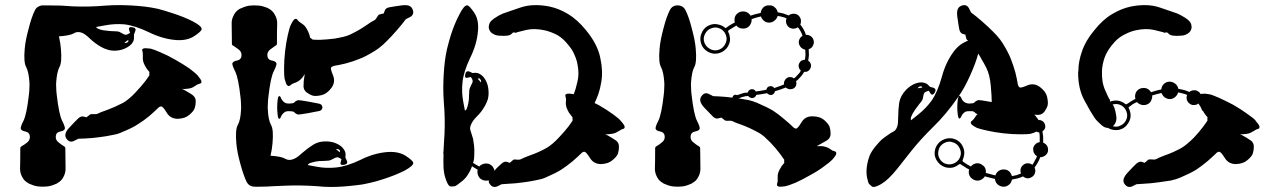

<svg xmlns="http://www.w3.org/2000/svg" viewBox="-20 -741 5079 762"><path d="M233.4 -161.1Q233.4 -161.1 233.4 -161.1Q236.3 -159.2 238.3 -157.2Q239.3 -154.3 239.3 -152.3Q239.3 -125 240.2 -71.3Q240.2 -53.7 231.4 -38.1Q223.6 -22.5 208 -14.6Q207 -13.7 206.1 -12.7Q204.1 -11.7 203.1 -11.7Q181.6 -2 167 -1Q152.3 0 149.4 0Q147.5 0 132.8 -1Q118.2 -2 96.7 -11.7Q95.7 -11.7 93.8 -12.7Q92.8 -13.7 91.8 -14.6Q76.2 -22.5 68.4 -38.1Q59.6 -53.7 59.6 -71.3Q60.5 -97.7 60.5 -152.3Q60.5 -154.3 61.5 -157.2Q63.5 -159.2 66.4 -161.1Q74.2 -165 86.9 -174.8Q98.6 -183.6 98.6 -197.3Q98.6 -214.8 82 -218.8Q65.4 -221.7 62.5 -229.5Q60.5 -237.3 73.2 -261.7Q85.9 -287.1 94.7 -365.2Q96.7 -380.9 96.7 -393.6Q97.7 -405.3 96.7 -416Q93.8 -456.1 84 -474.6Q73.2 -493.2 78.1 -547.9Q81.1 -582 93.8 -627.9Q105.5 -674.8 119.1 -701.2Q124 -710.9 132.8 -714.8Q140.6 -719.7 150.4 -719.7Q151.4 -719.7 157.2 -719.7Q162.1 -719.7 165 -719.7Q194.3 -719.7 222.7 -718.8Q251 -716.8 268.6 -715.8Q330.1 -712.9 399.4 -718.8Q424.8 -720.7 453.1 -720.7Q500 -720.7 554.7 -714.8Q579.1 -711.9 606.4 -706.1Q632.8 -699.2 659.2 -690.4Q709 -674.8 745.1 -656.2Q780.3 -637.7 780.3 -626Q780.3 -625 780.3 -625Q779.3 -616.2 751 -597.7Q722.7 -579.1 679.7 -582Q626 -585.9 570.3 -613.3Q515.6 -639.6 472.7 -644.5Q435.5 -647.5 398.4 -640.6Q361.3 -633.8 361.3 -633.8Q361.3 -633.8 364.3 -629.9Q368.2 -627 379.9 -623Q389.6 -620.1 405.3 -619.1Q420.9 -617.2 428.7 -617.2Q447.3 -617.2 454.1 -614.3Q460.9 -610.4 470.7 -605.5Q479.5 -600.6 487.3 -605.5Q496.1 -610.4 496.1 -610.4Q496.1 -610.4 492.2 -623Q489.3 -635.7 505.9 -632.8Q522.5 -629.9 516.6 -617.2Q511.7 -603.5 511.7 -603.5Q511.7 -603.5 511.7 -591.8Q512.7 -579.1 502 -566.4Q493.2 -556.6 476.6 -548.8Q460 -541 439.5 -540Q421.9 -539.1 407.2 -543.9Q392.6 -547.9 379.9 -555.7Q356.4 -569.3 338.9 -585.9Q321.3 -603.5 306.6 -610.4Q287.1 -618.2 272.5 -608.4Q256.8 -599.6 213.9 -596.7Q216.8 -584 218.8 -571.3Q220.7 -558.6 221.7 -547.9Q226.6 -493.2 215.8 -474.6Q206.1 -456.1 203.1 -416Q202.1 -405.3 203.1 -393.6Q203.1 -380.9 205.1 -365.2Q213.9 -287.1 226.6 -261.7Q239.3 -237.3 237.3 -229.5Q234.4 -221.7 217.8 -218.8Q201.2 -214.8 201.2 -197.3Q201.2 -183.6 213.9 -174.8Q225.6 -165 233.4 -161.1ZM489.3 -583Q484.4 -579.1 473.6 -571.3Q473.6 -571.3 477.5 -570.3Q481.4 -570.3 486.3 -573.2Q490.2 -576.2 489.3 -580.1Q489.3 -583 489.3 -583ZM763.7 -442.4Q763.7 -442.4 763.7 -442.4Q779.3 -423.8 779.3 -418Q780.3 -412.1 777.3 -411.1Q775.4 -409.2 770.5 -408.2Q764.6 -406.2 762.7 -405.3Q759.8 -403.3 749 -396.5Q738.3 -389.6 721.7 -388.7Q715.8 -387.7 710.9 -387.7Q707 -387.7 702.1 -388.7Q713.9 -382.8 726.6 -375Q739.3 -368.2 746.1 -362.3Q756.8 -353.5 756.8 -338.9Q756.8 -324.2 752.9 -312.5Q749 -299.8 731.4 -285.2Q714.8 -270.5 685.5 -269.5Q656.2 -269.5 641.6 -293.9Q627 -318.4 620.1 -318.4Q613.3 -319.3 604.5 -309.6Q594.7 -299.8 572.3 -280.3Q549.8 -261.7 527.3 -248Q505.9 -233.4 464.8 -216.8Q449.2 -209 425.8 -205.1Q403.3 -200.2 379.9 -197.3Q345.7 -192.4 318.4 -191.4Q291 -190.4 291 -190.4Q291 -190.4 273.4 -181.6Q255.9 -172.9 243.2 -191.4Q231.4 -210 255.9 -235.4Q280.3 -261.7 291 -271.5Q301.8 -281.2 312.5 -278.3Q323.2 -275.4 323.2 -275.4Q323.2 -275.4 328.1 -279.3Q333 -283.2 336.9 -286.1Q340.8 -289.1 352.5 -288.1Q364.3 -287.1 370.1 -291Q377 -294.9 405.3 -304.7Q434.6 -315.4 468.8 -333Q480.5 -339.8 493.2 -350.6Q505.9 -361.3 517.6 -374Q540 -397.5 556.6 -418.9Q573.2 -441.4 573.2 -443.4Q573.2 -446.3 572.3 -449.2Q572.3 -452.1 573.2 -455.1Q569.3 -460 563.5 -466.8Q558.6 -473.6 553.7 -483.4Q545.9 -499 546.9 -511.7Q546.9 -523.4 546.9 -527.3Q546.9 -530.3 545.9 -535.2Q543.9 -541 543.9 -543Q543.9 -545.9 549.8 -548.8Q554.7 -550.8 578.1 -547.9Q587.9 -545.9 617.2 -533.2Q645.5 -521.5 675.8 -503.9Q707 -486.3 732.4 -468.8Q756.8 -450.2 763.7 -442.4Z M1087.9 -269.5Q1083 -271.5 1082 -285.2Q1080.1 -299.8 1080.1 -311.5Q1080.1 -312.5 1080.1 -314.5Q1080.1 -317.4 1080.1 -318.4Q1080.1 -330.1 1082 -344.7Q1083 -358.4 1087.9 -359.4Q1091.8 -361.3 1095.7 -350.6Q1100.6 -339.8 1111.3 -333Q1116.2 -330.1 1125 -330.1Q1133.8 -330.1 1139.6 -331.1Q1145.5 -331.1 1149.4 -335.9Q1153.3 -339.8 1160.2 -342.8Q1167 -344.7 1203.1 -337.9Q1238.3 -331.1 1238.3 -331.1Q1253.9 -329.1 1256.8 -323.2Q1259.8 -317.4 1259.8 -314.5Q1259.8 -312.5 1256.8 -306.6Q1253.9 -300.8 1238.3 -298.8Q1238.3 -298.8 1203.1 -292Q1167 -285.2 1160.2 -287.1Q1153.3 -290 1149.4 -293.9Q1145.5 -298.8 1139.6 -298.8Q1133.8 -299.8 1125 -299.8Q1116.2 -299.8 1111.3 -296.9Q1100.6 -290 1095.7 -279.3Q1091.8 -268.6 1087.9 -269.5ZM1127 -399.4Q1127 -399.4 1127 -399.4Q1125 -398.4 1120.1 -402.3Q1115.2 -406.2 1109.4 -428.7Q1107.4 -438.5 1107.4 -469.7Q1107.4 -501 1111.3 -536.1Q1115.2 -571.3 1122.1 -601.6Q1128.9 -631.8 1133.8 -641.6Q1143.6 -662.1 1149.4 -665Q1154.3 -667 1156.2 -666Q1159.2 -665 1162.1 -660.2Q1166 -656.2 1168 -654.3Q1170.9 -652.3 1180.7 -645.5Q1191.4 -638.7 1199.2 -623Q1204.1 -614.3 1207 -605.5Q1210 -596.7 1210.9 -590.8Q1213.9 -589.8 1215.8 -587.9Q1217.8 -585.9 1220.7 -584Q1222.7 -583 1250 -583Q1277.3 -584 1308.6 -587.9Q1326.2 -590.8 1342.8 -594.7Q1358.4 -598.6 1371.1 -604.5Q1405.3 -621.1 1430.7 -638.7Q1456.1 -656.2 1462.9 -659.2Q1469.7 -661.1 1475.6 -671.9Q1481.4 -682.6 1486.3 -683.6Q1491.2 -684.6 1497.1 -686.5Q1502.9 -687.5 1502.9 -687.5Q1502.9 -687.5 1506.8 -698.2Q1509.8 -709 1524.4 -711.9Q1539.1 -714.8 1574.2 -719.7Q1581.1 -720.7 1586.9 -720.7Q1611.3 -720.7 1617.2 -704.1Q1620.1 -698.2 1620.1 -692.4Q1620.1 -680.7 1608.4 -673.8Q1590.8 -665 1590.8 -665Q1590.8 -665 1574.2 -643.6Q1556.6 -622.1 1533.2 -596.7Q1516.6 -579.1 1500 -563.5Q1482.4 -547.9 1467.8 -539.1Q1429.7 -515.6 1405.3 -506.8Q1381.8 -497.1 1352.5 -489.3Q1324.2 -482.4 1310.5 -480.5Q1297.9 -478.5 1293.9 -472.7Q1291 -467.8 1301.8 -441.4Q1312.5 -415 1294.9 -391.6Q1277.3 -368.2 1255.9 -363.3Q1234.4 -358.4 1221.7 -361.3Q1209 -365.2 1197.3 -374Q1185.5 -382.8 1184.6 -397.5Q1184.6 -405.3 1185.5 -419.9Q1187.5 -434.6 1189.5 -447.3Q1187.5 -443.4 1184.6 -439.5Q1181.6 -435.5 1178.7 -431.6Q1167 -418.9 1155.3 -414.1Q1143.6 -410.2 1140.6 -408.2Q1137.7 -407.2 1133.8 -403.3Q1129.9 -400.4 1127 -399.4ZM1518.6 -137.7Q1518.6 -137.7 1518.6 -137.7Q1562.5 -140.6 1590.8 -122.1Q1619.1 -103.5 1620.1 -94.7Q1621.1 -83 1585 -63.5Q1547.9 -44.9 1499 -29.3Q1472.7 -20.5 1445.3 -14.6Q1418 -7.8 1394.5 -5.9Q1339.8 1 1293 1Q1264.6 1 1239.3 -2Q1169.9 -6.8 1108.4 -3.9Q1090.8 -2.9 1064.5 -2Q1037.1 0 1008.8 0Q1005.9 0 995.1 0Q985.4 0 982.4 -1Q975.6 -2 968.8 -6.8Q962.9 -11.7 959 -18.6Q946.3 -44.9 933.6 -91.8Q920.9 -137.7 918 -171.9Q913.1 -226.6 923.8 -245.1Q934.6 -264.6 936.5 -303.7Q937.5 -314.5 936.5 -326.2Q936.5 -338.9 934.6 -354.5Q925.8 -433.6 913.1 -458Q900.4 -483.4 902.3 -490.2Q905.3 -498 921.9 -501Q938.5 -504.9 938.5 -522.5Q938.5 -536.1 926.8 -544.9Q914.1 -554.7 906.2 -559.6Q903.3 -560.5 901.4 -562.5Q900.4 -565.4 900.4 -567.4Q900.4 -594.7 899.4 -649.4Q899.4 -666 908.2 -681.6Q916 -697.3 931.6 -706.1Q932.6 -706.1 933.6 -707Q935.5 -708 936.5 -708Q958 -717.8 972.7 -718.8Q987.3 -719.7 989.3 -719.7Q992.2 -719.7 1006.8 -718.8Q1021.5 -717.8 1043 -709Q1043.9 -708 1045.9 -707Q1046.9 -707 1047.9 -706.1Q1063.5 -697.3 1071.3 -681.6Q1080.1 -666 1080.1 -649.4Q1079.1 -622.1 1079.1 -568.4Q1079.1 -565.4 1078.1 -563.5Q1076.2 -560.5 1073.2 -559.6Q1065.4 -554.7 1052.7 -544.9Q1041 -536.1 1041 -522.5Q1041 -504.9 1057.6 -501Q1074.2 -498 1077.1 -490.2Q1079.1 -483.4 1066.4 -458Q1053.7 -433.6 1044.9 -354.5Q1043 -338.9 1043 -326.2Q1042 -314.5 1043 -304.7Q1044.9 -264.6 1055.7 -245.1Q1066.4 -226.6 1061.5 -171.9Q1060.5 -161.1 1058.6 -148.4Q1056.6 -136.7 1053.7 -123Q1096.7 -120.1 1111.3 -111.3Q1127 -101.6 1146.5 -110.4Q1154.3 -113.3 1163.1 -120.1Q1171.9 -127.9 1181.6 -135.7Q1200.2 -152.3 1223.6 -167Q1247.1 -181.6 1279.3 -179.7Q1299.8 -178.7 1316.4 -170.9Q1333 -163.1 1340.8 -153.3Q1351.6 -140.6 1351.6 -127.9Q1350.6 -116.2 1350.6 -116.2Q1350.6 -116.2 1356.4 -103.5Q1362.3 -89.8 1345.7 -86.9Q1328.1 -84 1332 -96.7Q1335 -109.4 1335 -109.4Q1335 -109.4 1327.1 -114.3Q1319.3 -119.1 1309.6 -114.3Q1300.8 -109.4 1293.9 -106.4Q1286.1 -102.5 1268.6 -102.5Q1260.7 -102.5 1245.1 -101.6Q1229.5 -99.6 1219.7 -96.7Q1208 -93.8 1204.1 -89.8Q1201.2 -85.9 1201.2 -85.9Q1201.2 -85.9 1238.3 -79.1Q1274.4 -72.3 1312.5 -76.2Q1355.5 -80.1 1410.2 -106.4Q1464.8 -133.8 1518.6 -137.7ZM1326.2 -146.5Q1321.3 -150.4 1317.4 -149.4Q1313.5 -149.4 1313.5 -149.4Q1318.4 -144.5 1328.1 -136.7Q1328.1 -136.7 1329.1 -140.6Q1330.1 -143.6 1326.2 -146.5Z M1885.7 -426.8Q1883.8 -430.7 1879.9 -429.7Q1876 -428.7 1876 -428.7Q1880.9 -423.8 1888.7 -414.1Q1888.7 -414.1 1889.6 -418Q1889.6 -421.9 1885.7 -426.8ZM2443.4 -261.7Q2443.4 -261.7 2443.4 -261.7Q2459 -244.1 2459 -238.3Q2459 -237.3 2459 -236.3Q2459 -232.4 2457 -231.4Q2455.1 -229.5 2450.2 -228.5Q2444.3 -226.6 2442.4 -224.6Q2439.5 -223.6 2428.7 -216.8Q2418 -210 2400.4 -209Q2395.5 -208 2390.6 -208Q2386.7 -208 2381.8 -209Q2393.6 -202.1 2406.2 -195.3Q2418.9 -187.5 2425.8 -182.6Q2436.5 -173.8 2436.5 -159.2Q2436.5 -144.5 2432.6 -131.8Q2428.7 -120.1 2411.1 -105.5Q2394.5 -90.8 2365.2 -89.8Q2335.9 -89.8 2321.3 -114.3Q2306.6 -137.7 2299.8 -138.7Q2293 -139.6 2284.2 -129.9Q2274.4 -120.1 2252 -100.6Q2229.5 -82 2207 -67.4Q2185.5 -53.7 2144.5 -36.1Q2128.9 -29.3 2105.5 -25.4Q2083 -20.5 2059.6 -17.6Q2025.4 -12.7 1998 -11.7Q1970.7 -9.8 1970.7 -9.8Q1970.7 -9.8 1953.1 -1Q1947.3 1 1942.4 1Q1931.6 1 1922.9 -11.7Q1920.9 -14.6 1919.9 -18.6Q1919.9 -22.5 1919.9 -25.4Q1912.1 -23.4 1904.3 -24.4Q1895.5 -25.4 1888.7 -30.3Q1879.9 -37.1 1877 -46.9Q1873 -57.6 1876 -67.4Q1869.1 -71.3 1864.3 -74.2Q1858.4 -78.1 1853.5 -81.1Q1838.9 -42 1814.5 -22.5Q1789.1 -2 1785.2 -2Q1780.3 -1 1768.6 -1Q1757.8 -2 1748 -33.2Q1742.2 -49.8 1740.2 -75.2Q1739.3 -100.6 1740.2 -127.9Q1739.3 -130.9 1739.3 -134.8Q1740.2 -137.7 1740.2 -141.6Q1741.2 -161.1 1742.2 -178.7Q1743.2 -196.3 1744.1 -209Q1747.1 -270.5 1741.2 -338.9Q1739.3 -365.2 1739.3 -392.6Q1739.3 -440.4 1745.1 -494.1Q1748 -518.6 1753.9 -545.9Q1760.7 -573.2 1768.6 -599.6Q1784.2 -648.4 1803.7 -684.6Q1822.3 -721.7 1835 -719.7Q1842.8 -718.8 1862.3 -690.4Q1880.9 -662.1 1877 -619.1Q1873 -565.4 1845.7 -510.7Q1819.3 -455.1 1815.4 -413.1Q1811.5 -375 1818.4 -337.9Q1825.2 -301.8 1825.2 -301.8Q1825.2 -301.8 1829.1 -304.7Q1833 -307.6 1835.9 -320.3Q1838.9 -330.1 1840.8 -345.7Q1841.8 -361.3 1841.8 -369.1Q1841.8 -386.7 1845.7 -393.6Q1848.6 -401.4 1853.5 -410.2Q1858.4 -418.9 1853.5 -427.7Q1848.6 -435.5 1848.6 -435.5Q1848.6 -435.5 1835.9 -432.6Q1823.2 -428.7 1826.2 -445.3Q1829.1 -461.9 1842.8 -457Q1855.5 -451.2 1855.5 -451.2Q1855.5 -451.2 1867.2 -452.1Q1879.9 -452.1 1892.6 -441.4Q1902.3 -433.6 1910.2 -417Q1918 -400.4 1918.9 -378.9Q1919.9 -362.3 1916 -346.7Q1911.1 -332 1904.3 -320.3Q1890.6 -295.9 1873 -279.3Q1855.5 -261.7 1849.6 -247.1Q1842.8 -232.4 1847.7 -221.7Q1851.6 -210.9 1857.4 -190.4Q1859.4 -179.7 1861.3 -164.1Q1863.3 -149.4 1862.3 -127.9Q1862.3 -119.1 1861.3 -110.4Q1860.4 -102.5 1857.4 -94.7Q1862.3 -91.8 1868.2 -87.9Q1875 -84 1881.8 -80.1Q1890.6 -89.8 1904.3 -91.8Q1918 -93.8 1928.7 -85.9Q1934.6 -82 1937.5 -76.2Q1941.4 -70.3 1942.4 -63.5Q1950.2 -73.2 1958 -80.1Q1966.8 -87.9 1970.7 -91.8Q1981.4 -101.6 1992.2 -98.6Q2002.9 -94.7 2002.9 -94.7Q2002.9 -94.7 2007.8 -98.6Q2012.7 -102.5 2016.6 -106.4Q2020.5 -109.4 2032.2 -107.4Q2043.9 -106.4 2049.8 -110.4Q2056.6 -114.3 2085 -125Q2114.3 -134.8 2148.4 -153.3Q2160.2 -160.2 2172.9 -170.9Q2185.5 -181.6 2197.3 -194.3Q2219.7 -217.8 2236.3 -239.3Q2252 -260.7 2252.9 -263.7Q2252.9 -266.6 2252 -269.5Q2251 -272.5 2252.9 -274.4Q2249 -279.3 2243.2 -287.1Q2237.3 -293.9 2233.4 -302.7Q2225.6 -318.4 2225.6 -331.1Q2226.6 -343.8 2226.6 -346.7Q2226.6 -349.6 2224.6 -355.5Q2223.6 -360.4 2223.6 -363.3Q2223.6 -366.2 2228.5 -368.2Q2234.4 -371.1 2256.8 -367.2Q2264.6 -384.8 2271.5 -416Q2279.3 -446.3 2272.5 -482.4Q2269.5 -502 2260.7 -521.5Q2252.9 -542 2236.3 -561.5Q2215.8 -587.9 2192.4 -601.6Q2168 -614.3 2144.5 -620.1Q2101.6 -629.9 2068.4 -622.1Q2035.2 -614.3 2033.2 -613.3Q2030.3 -611.3 2027.3 -611.3Q2024.4 -610.4 2020.5 -612.3Q2017.6 -613.3 2015.6 -611.3Q2012.7 -609.4 2008.8 -605.5Q2005.9 -601.6 1994.1 -599.6Q1982.4 -597.7 1959 -599.6Q1946.3 -600.6 1935.5 -607.4Q1925.8 -613.3 1921.9 -623Q1918.9 -629.9 1919.9 -636.7Q1920.9 -644.5 1922.9 -648.4Q1925.8 -657.2 1944.3 -669.9Q1961.9 -681.6 1976.6 -687.5Q1992.2 -693.4 2044.9 -710.9Q2073.2 -720.7 2106.4 -720.7Q2132.8 -720.7 2162.1 -714.8Q2198.2 -707 2234.4 -685.5Q2271.5 -663.1 2305.7 -621.1Q2351.6 -565.4 2362.3 -511.7Q2374 -459 2366.2 -415Q2362.3 -390.6 2355.5 -370.1Q2348.6 -349.6 2339.8 -332Q2343.8 -330.1 2347.7 -328.1Q2351.6 -326.2 2355.5 -324.2Q2386.7 -306.6 2412.1 -288.1Q2436.5 -270.5 2443.4 -261.7Z M2752.9 -161.1Q2752.9 -161.1 2752.9 -161.1Q2755.9 -159.2 2757.8 -157.2Q2758.8 -154.3 2758.8 -152.3Q2758.8 -125 2759.8 -71.3Q2759.8 -53.7 2751 -38.1Q2743.2 -22.5 2727.5 -14.6Q2726.6 -13.7 2725.6 -12.7Q2723.6 -11.7 2722.7 -11.7Q2701.2 -2 2686.5 -1Q2671.9 0 2668.9 0Q2667 0 2652.3 -1Q2637.7 -2 2616.2 -11.7Q2615.2 -11.7 2613.3 -12.7Q2612.3 -13.7 2611.3 -14.6Q2595.7 -22.5 2587.9 -38.1Q2579.1 -53.7 2579.1 -71.3Q2580.1 -97.7 2580.1 -152.3Q2580.1 -154.3 2581.1 -157.2Q2583 -159.2 2585.9 -161.1Q2593.8 -165 2605.5 -174.8Q2618.2 -183.6 2618.2 -197.3Q2618.2 -214.8 2601.6 -218.8Q2585 -221.7 2582 -229.5Q2580.1 -237.3 2592.8 -261.7Q2605.5 -287.1 2614.3 -365.2Q2616.2 -380.9 2616.2 -393.6Q2617.2 -406.2 2616.2 -416Q2613.3 -456.1 2603.5 -474.6Q2592.8 -493.2 2597.7 -547.9Q2600.6 -582 2613.3 -628.9Q2625 -674.8 2638.7 -701.2Q2648.4 -719.7 2668.9 -719.7Q2690.4 -719.7 2700.2 -701.2Q2713.9 -674.8 2725.6 -627.9Q2738.3 -582 2741.2 -547.9Q2746.1 -493.2 2735.4 -474.6Q2725.6 -456.1 2722.7 -416Q2721.7 -406.2 2722.7 -393.6Q2722.7 -380.9 2724.6 -365.2Q2733.4 -287.1 2746.1 -261.7Q2758.8 -237.3 2756.8 -229.5Q2753.9 -221.7 2737.3 -218.8Q2720.7 -214.8 2720.7 -197.3Q2720.7 -183.6 2733.4 -174.8Q2745.1 -165 2752.9 -161.1ZM3296.9 -138.7Q3296.9 -138.7 3296.9 -138.7Q3298.8 -137.7 3298.8 -132.8Q3298.8 -131.8 3298.8 -130.9Q3298.8 -125 3283.2 -107.4Q3276.4 -99.6 3251 -81.1Q3226.6 -62.5 3195.3 -45.9Q3165 -28.3 3136.7 -15.6Q3107.4 -3.9 3097.7 -2Q3084 0 3076.2 0Q3071.3 0 3069.3 -1Q3063.5 -3.9 3063.5 -5.9Q3063.5 -8.8 3064.5 -14.6Q3066.4 -19.5 3066.4 -22.5Q3066.4 -25.4 3066.4 -38.1Q3065.4 -50.8 3073.2 -66.4Q3078.1 -75.2 3083 -83Q3088.9 -89.8 3092.8 -94.7Q3091.8 -97.7 3091.8 -100.6Q3092.8 -103.5 3092.8 -106.4Q3091.8 -108.4 3076.2 -129.9Q3059.6 -152.3 3037.1 -175.8Q3025.4 -187.5 3012.7 -199.2Q3000 -210 2988.3 -215.8Q2954.1 -234.4 2924.8 -245.1Q2896.5 -254.9 2889.6 -258.8Q2883.8 -262.7 2872.1 -261.7Q2860.4 -260.7 2856.4 -263.7Q2852.5 -266.6 2847.7 -270.5Q2842.8 -274.4 2842.8 -274.4Q2842.8 -274.4 2832 -271.5Q2821.3 -267.6 2810.5 -277.3Q2799.8 -288.1 2775.4 -313.5Q2751 -339.8 2762.7 -357.4Q2775.4 -377 2793 -368.2Q2810.5 -359.4 2810.5 -359.4Q2810.5 -359.4 2833 -358.4Q2855.5 -357.4 2886.7 -353.5Q2886.7 -353.5 2886.7 -354.5Q2886.7 -354.5 2886.7 -354.5Q2887.7 -357.4 2889.6 -360.4Q2891.6 -363.3 2895.5 -364.3Q2898.4 -365.2 2900.4 -365.2Q2903.3 -364.3 2905.3 -363.3Q2912.1 -366.2 2919.9 -368.2Q2927.7 -371.1 2936.5 -373Q2938.5 -373 2941.4 -373Q2944.3 -374 2948.2 -374Q2949.2 -378.9 2952.1 -381.8Q2955.1 -384.8 2960 -386.7Q2965.8 -387.7 2971.7 -385.7Q2976.6 -383.8 2979.5 -377.9Q2989.3 -379.9 3000 -380.9Q3009.8 -382.8 3021.5 -384.8Q3022.5 -389.6 3025.4 -393.6Q3028.3 -397.5 3034.2 -398.4Q3039.1 -400.4 3043.9 -398.4Q3049.8 -396.5 3052.7 -391.6Q3062.5 -394.5 3072.3 -398.4Q3082 -401.4 3091.8 -406.2Q3089.8 -415 3095.7 -423.8Q3100.6 -431.6 3109.4 -434.6Q3115.2 -435.5 3121.1 -434.6Q3127 -433.6 3130.9 -429.7Q3137.7 -434.6 3142.6 -440.4Q3148.4 -446.3 3153.3 -452.1Q3154.3 -454.1 3156.2 -457Q3157.2 -459 3158.2 -460.9Q3156.2 -462.9 3153.3 -466.8Q3151.4 -469.7 3150.4 -473.6Q3147.5 -483.4 3153.3 -492.2Q3158.2 -501 3168 -502.9Q3168.9 -503.9 3170.9 -503.9Q3172.9 -503.9 3174.8 -503.9Q3175.8 -513.7 3176.8 -523.4Q3176.8 -533.2 3175.8 -543.9Q3168 -544.9 3161.1 -550.8Q3154.3 -556.6 3151.4 -565.4Q3148.4 -575.2 3152.3 -584Q3156.2 -593.8 3165 -598.6Q3162.1 -608.4 3157.2 -617.2Q3152.3 -626 3146.5 -632.8Q3139.6 -627.9 3129.9 -627Q3121.1 -627 3112.3 -631.8Q3103.5 -638.7 3100.6 -648.4Q3097.7 -658.2 3101.6 -668Q3093.8 -671.9 3085 -673.8Q3075.2 -676.8 3066.4 -677.7Q3063.5 -667 3054.7 -660.2Q3046.9 -652.3 3035.2 -651.4Q3022.5 -650.4 3013.7 -657.2Q3003.9 -664.1 3000 -675.8Q2990.2 -672.9 2980.5 -670.9Q2971.7 -668 2962.9 -665Q2963.9 -656.2 2960 -648.4Q2957 -639.6 2949.2 -633.8Q2938.5 -626 2924.8 -627.9Q2911.1 -628.9 2902.3 -639.6Q2892.6 -633.8 2884.8 -628.9Q2877 -624 2872.1 -621.1Q2870.1 -619.1 2870.1 -617.2Q2869.1 -615.2 2870.1 -614.3Q2872.1 -611.3 2873 -608.4Q2874 -605.5 2875 -602.5Q2881.8 -578.1 2869.1 -556.6Q2855.5 -535.2 2831.1 -529.3Q2809.6 -524.4 2790 -535.2Q2769.5 -546.9 2762.7 -567.4Q2754.9 -591.8 2766.6 -614.3Q2778.3 -636.7 2802.7 -643.6Q2817.4 -647.5 2831.1 -643.6Q2845.7 -640.6 2856.4 -631.8Q2857.4 -629.9 2859.4 -629.9Q2861.3 -629.9 2862.3 -630.9Q2868.2 -634.8 2876 -640.6Q2884.8 -645.5 2896.5 -652.3Q2893.6 -662.1 2896.5 -672.9Q2899.4 -682.6 2909.2 -689.5Q2919.9 -697.3 2934.6 -695.3Q2948.2 -693.4 2957 -681.6Q2957 -680.7 2958 -680.7Q2958 -679.7 2958 -678.7Q2967.8 -681.6 2977.5 -684.6Q2987.3 -686.5 2998 -689.5Q2998 -689.5 2998 -689.5Q2999 -689.5 2999 -689.5Q3000 -701.2 3008.8 -710.9Q3017.6 -719.7 3030.3 -719.7Q3031.2 -719.7 3032.2 -719.7Q3044.9 -720.7 3053.7 -712.9Q3064.5 -704.1 3066.4 -692.4Q3078.1 -690.4 3088.9 -687.5Q3099.6 -683.6 3110.4 -679.7Q3117.2 -685.5 3127.9 -686.5Q3137.7 -687.5 3146.5 -681.6Q3155.3 -674.8 3158.2 -664.1Q3160.2 -653.3 3156.2 -643.6Q3163.1 -634.8 3168.9 -625Q3174.8 -614.3 3178.7 -602.5Q3188.5 -603.5 3197.3 -597.7Q3206.1 -591.8 3209 -581.1Q3211.9 -570.3 3206.1 -559.6Q3201.2 -548.8 3189.5 -545.9Q3190.4 -533.2 3190.4 -522.5Q3189.5 -510.7 3187.5 -500Q3191.4 -498 3194.3 -494.1Q3196.3 -491.2 3198.2 -486.3Q3200.2 -476.6 3195.3 -467.8Q3190.4 -459 3180.7 -456.1Q3178.7 -456.1 3175.8 -456.1Q3173.8 -455.1 3171.9 -456.1Q3169.9 -453.1 3168 -450.2Q3166 -447.3 3164.1 -444.3Q3159.2 -437.5 3152.3 -430.7Q3146.5 -423.8 3139.6 -418.9Q3139.6 -418 3139.6 -418Q3139.6 -418 3139.6 -417Q3142.6 -407.2 3137.7 -398.4Q3132.8 -389.6 3123 -387.7Q3116.2 -385.7 3109.4 -387.7Q3103.5 -389.6 3098.6 -393.6Q3087.9 -389.6 3077.1 -385.7Q3066.4 -381.8 3055.7 -378.9Q3054.7 -374 3051.8 -370.1Q3048.8 -366.2 3043 -364.3Q3038.1 -363.3 3033.2 -365.2Q3027.3 -367.2 3024.4 -371.1Q3012.7 -369.1 3002 -367.2Q2991.2 -365.2 2981.4 -364.3Q2980.5 -360.4 2977.5 -357.4Q2973.6 -353.5 2969.7 -352.5Q2963.9 -350.6 2958 -353.5Q2952.1 -355.5 2949.2 -360.4Q2946.3 -360.4 2944.3 -359.4Q2941.4 -359.4 2939.5 -359.4Q2931.6 -357.4 2924.8 -355.5Q2918 -353.5 2911.1 -350.6Q2931.6 -347.7 2951.2 -343.8Q2970.7 -338.9 2984.4 -333Q3025.4 -315.4 3047.9 -301.8Q3069.3 -288.1 3091.8 -268.6Q3114.3 -250 3124 -240.2Q3132.8 -230.5 3139.6 -230.5Q3146.5 -231.4 3161.1 -255.9Q3175.8 -280.3 3205.1 -279.3Q3234.4 -279.3 3252 -263.7Q3268.6 -249 3272.5 -237.3Q3276.4 -225.6 3276.4 -210Q3276.4 -195.3 3265.6 -186.5Q3258.8 -181.6 3246.1 -174.8Q3233.4 -167 3221.7 -161.1Q3226.6 -161.1 3231.4 -161.1Q3236.3 -161.1 3241.2 -161.1Q3257.8 -159.2 3268.6 -153.3Q3279.3 -146.5 3282.2 -144.5Q3284.2 -142.6 3290 -141.6Q3294.9 -139.6 3296.9 -138.7ZM2835.9 -544.9Q2849.6 -550.8 2857.4 -564.5Q2865.2 -578.1 2863.3 -592.8Q2859.4 -615.2 2840.8 -626Q2821.3 -636.7 2800.8 -627.9Q2787.1 -622.1 2779.3 -608.4Q2771.5 -595.7 2773.4 -580.1Q2777.3 -558.6 2795.9 -547.9Q2815.4 -536.1 2835.9 -544.9Z M4120.1 -174.8Q4120.1 -174.8 4120.1 -174.8Q4130.9 -170.9 4136.7 -160.2Q4139.6 -154.3 4139.6 -146.5Q4139.6 -142.6 4138.7 -138.7Q4135.7 -128.9 4127 -123Q4119.1 -117.2 4108.4 -117.2Q4104.5 -105.5 4098.6 -95.7Q4092.8 -85 4085.9 -76.2Q4090.8 -66.4 4087.9 -55.7Q4085 -44.9 4076.2 -39.1Q4067.4 -33.2 4057.6 -33.2Q4047.9 -34.2 4040 -41Q4030.3 -36.1 4019.5 -33.2Q4007.8 -30.3 3996.1 -28.3Q3994.1 -15.6 3984.4 -7.8Q3973.6 1 3960.9 0Q3948.2 -1 3938.5 -9.8Q3929.7 -18.6 3928.7 -31.2Q3928.7 -31.2 3928.7 -31.2Q3928.7 -31.2 3927.7 -31.2Q3918 -33.2 3907.2 -36.1Q3897.5 -38.1 3888.7 -41Q3887.7 -41 3887.7 -40Q3887.7 -39.1 3886.7 -38.1Q3877.9 -27.3 3864.3 -24.4Q3850.6 -22.5 3838.9 -31.2Q3830.1 -37.1 3826.2 -47.9Q3823.2 -57.6 3826.2 -68.4Q3814.5 -74.2 3806.6 -80.1Q3797.9 -85 3793 -88.9Q3791 -89.8 3790 -89.8Q3788.1 -89.8 3786.1 -88.9Q3775.4 -80.1 3761.7 -76.2Q3747.1 -73.2 3732.4 -77.1Q3709 -84 3696.3 -106.4Q3684.6 -127.9 3692.4 -152.3Q3700.2 -173.8 3719.7 -184.6Q3739.3 -195.3 3760.7 -191.4Q3786.1 -185.5 3798.8 -164.1Q3811.5 -141.6 3804.7 -118.2Q3804.7 -115.2 3802.7 -112.3Q3801.8 -109.4 3800.8 -106.4Q3799.8 -104.5 3799.8 -102.5Q3800.8 -100.6 3801.8 -99.6Q3806.6 -95.7 3814.5 -90.8Q3822.3 -85.9 3833 -80.1Q3841.8 -90.8 3854.5 -92.8Q3868.2 -94.7 3878.9 -85.9Q3886.7 -81.1 3890.6 -72.3Q3893.6 -63.5 3892.6 -54.7Q3901.4 -51.8 3911.1 -49.8Q3919.9 -46.9 3930.7 -44.9Q3933.6 -55.7 3943.4 -62.5Q3953.1 -69.3 3964.8 -68.4Q3976.6 -68.4 3985.4 -60.5Q3993.2 -52.7 3996.1 -42Q4005.9 -43.9 4014.6 -45.9Q4023.4 -48.8 4032.2 -52.7Q4028.3 -61.5 4031.2 -72.3Q4034.2 -82 4043 -87.9Q4050.8 -93.8 4060.5 -92.8Q4069.3 -92.8 4077.1 -86.9Q4083 -94.7 4086.9 -103.5Q4091.8 -111.3 4095.7 -121.1Q4086.9 -126 4083 -135.7Q4079.1 -145.5 4081.1 -155.3Q4084 -164.1 4090.8 -169.9Q4097.7 -175.8 4106.4 -176.8Q4106.4 -186.5 4106.4 -197.3Q4106.4 -207 4104.5 -215.8Q4102.5 -215.8 4101.6 -215.8Q4099.6 -216.8 4097.7 -216.8Q4096.7 -216.8 4095.7 -217.8Q4094.7 -217.8 4093.8 -218.8Q4090.8 -216.8 4085 -214.8Q4079.1 -212.9 4070.3 -210Q4060.5 -208 4029.3 -208Q3998 -208 3962.9 -211.9Q3927.7 -215.8 3897.5 -222.7Q3867.2 -229.5 3857.4 -233.4Q3836.9 -244.1 3834 -250Q3832 -254.9 3833 -256.8Q3834 -258.8 3838.9 -262.7Q3842.8 -266.6 3844.7 -268.6Q3845.7 -270.5 3849.6 -275.4Q3852.5 -281.2 3859.4 -288.1Q3852.5 -290 3848.6 -294.9Q3844.7 -298.8 3838.9 -299.8Q3833 -299.8 3824.2 -299.8Q3815.4 -299.8 3810.5 -296.9Q3799.8 -290 3795.9 -280.3Q3791 -269.5 3787.1 -270.5Q3783.2 -271.5 3781.2 -286.1Q3779.3 -299.8 3779.3 -311.5Q3779.3 -312.5 3779.3 -315.4Q3779.3 -317.4 3779.3 -318.4Q3779.3 -330.1 3781.2 -344.7Q3783.2 -358.4 3787.1 -360.4Q3791 -361.3 3795.9 -350.6Q3799.8 -339.8 3810.5 -334Q3815.4 -331.1 3824.2 -330.1Q3833 -330.1 3838.9 -331.1Q3844.7 -331.1 3848.6 -335.9Q3852.5 -339.8 3859.4 -342.8Q3864.3 -344.7 3881.8 -341.8Q3900.4 -338.9 3916 -335.9Q3916 -358.4 3912.1 -401.4Q3908.2 -444.3 3894.5 -471.7Q3886.7 -487.3 3877.9 -502Q3870.1 -516.6 3862.3 -528.3Q3852.5 -490.2 3830.1 -441.4Q3808.6 -392.6 3783.2 -356.4Q3733.4 -285.2 3683.6 -237.3Q3633.8 -188.5 3595.7 -140.6Q3576.2 -116.2 3541 -71.3Q3505.9 -27.3 3477.5 -10.7Q3457 1 3447.3 1Q3443.4 1 3440.4 -1Q3431.6 -7.8 3428.7 -11.7Q3425.8 -14.6 3420.9 -37.1Q3418.9 -47.9 3418.9 -60.5Q3418.9 -74.2 3421.9 -89.8Q3424.8 -106.4 3431.6 -124Q3439.5 -141.6 3453.1 -158.2Q3466.8 -174.8 3477.5 -185.5Q3489.3 -195.3 3498 -201.2Q3515.6 -213.9 3525.4 -218.8Q3536.1 -223.6 3541 -239.3Q3543.9 -247.1 3543.9 -257.8Q3544.9 -269.5 3544.9 -282.2Q3544.9 -306.6 3548.8 -334Q3553.7 -361.3 3576.2 -384.8Q3590.8 -399.4 3607.4 -407.2Q3624 -414.1 3636.7 -414.1Q3653.3 -413.1 3662.1 -405.3Q3670.9 -396.5 3670.9 -396.5Q3670.9 -396.5 3684.6 -392.6Q3698.2 -387.7 3689.5 -373Q3680.7 -359.4 3672.9 -370.1Q3666 -380.9 3666 -380.9Q3666 -380.9 3657.2 -377.9Q3647.5 -375 3645.5 -365.2Q3643.6 -354.5 3641.6 -346.7Q3638.7 -339.8 3627 -326.2Q3622.1 -320.3 3613.3 -307.6Q3603.5 -293.9 3599.6 -285.2Q3593.8 -273.4 3594.7 -268.6Q3595.7 -263.7 3595.7 -263.7Q3595.7 -263.7 3625 -287.1Q3654.3 -310.5 3676.8 -340.8Q3701.2 -376 3717.8 -435.5Q3733.4 -494.1 3765.6 -537.1Q3778.3 -553.7 3793 -564.5Q3807.6 -574.2 3822.3 -580.1Q3819.3 -582 3817.4 -583Q3816.4 -585 3815.4 -586.9Q3814.5 -590.8 3812.5 -597.7Q3811.5 -603.5 3811.5 -603.5Q3811.5 -603.5 3800.8 -606.4Q3790 -610.4 3787.1 -625Q3784.2 -639.6 3779.3 -674.8Q3774.4 -710.9 3794.9 -717.8Q3800.8 -720.7 3806.6 -720.7Q3818.4 -720.7 3825.2 -709Q3834 -691.4 3834 -691.4Q3834 -691.4 3855.5 -674.8Q3877 -657.2 3902.3 -633.8Q3919.9 -617.2 3935.5 -600.6Q3951.2 -583 3960 -568.4Q3983.4 -530.3 3992.2 -505.9Q4002 -481.4 4009.8 -453.1Q4016.6 -424.8 4018.6 -411.1Q4020.5 -397.5 4026.4 -394.5Q4031.2 -390.6 4057.6 -402.3Q4084 -413.1 4107.4 -395.5Q4130.9 -377.9 4135.7 -356.4Q4140.6 -334 4137.7 -322.3Q4133.8 -309.6 4125 -297.9Q4116.2 -286.1 4101.6 -285.2Q4098.6 -285.2 4094.7 -285.2Q4089.8 -285.2 4085 -286.1Q4087.9 -283.2 4089.8 -281.2Q4091.8 -278.3 4093.8 -275.4Q4095.7 -273.4 4097.7 -270.5Q4099.6 -267.6 4101.6 -264.6Q4103.5 -264.6 4106.4 -264.6Q4108.4 -264.6 4110.4 -263.7Q4120.1 -260.7 4125 -252Q4129.9 -243.2 4127.9 -233.4Q4126 -229.5 4124 -225.6Q4121.1 -222.7 4117.2 -219.7Q4119.1 -209 4120.1 -198.2Q4120.1 -186.5 4120.1 -174.8ZM3631.8 -398.4Q3631.8 -398.4 3631.8 -398.4Q3626 -396.5 3624 -393.6Q3622.1 -390.6 3622.1 -390.6Q3627.9 -391.6 3640.6 -393.6Q3640.6 -393.6 3638.7 -396.5Q3636.7 -399.4 3631.8 -398.4ZM3793 -127Q3794.9 -142.6 3787.1 -155.3Q3780.3 -168.9 3765.6 -174.8Q3745.1 -183.6 3726.6 -172.9Q3707 -162.1 3704.1 -139.6Q3701.2 -125 3709 -111.3Q3716.8 -97.7 3730.5 -91.8Q3751 -84 3770.5 -94.7Q3789.1 -105.5 3793 -127Z M4963.9 -261.7Q4963.9 -261.7 4962.9 -261.7Q4978.5 -244.1 4978.5 -238.3Q4978.5 -237.3 4978.5 -236.3Q4978.5 -232.4 4976.6 -231.4Q4974.6 -229.5 4969.7 -228.5Q4963.9 -226.6 4961.9 -224.6Q4959 -223.6 4948.2 -216.8Q4937.5 -210 4920.9 -209Q4915 -208 4911.1 -208Q4906.2 -208 4901.4 -209Q4913.1 -202.1 4925.8 -195.3Q4938.5 -187.5 4945.3 -182.6Q4956.1 -173.8 4956.1 -159.2Q4956.1 -144.5 4952.1 -131.8Q4948.2 -120.1 4930.7 -105.5Q4914.1 -90.8 4884.8 -89.8Q4855.5 -89.8 4840.8 -114.3Q4826.2 -137.7 4819.3 -138.7Q4812.5 -139.6 4803.7 -129.9Q4793.9 -120.1 4771.5 -100.6Q4749 -82 4727.5 -67.4Q4705.1 -53.7 4664.1 -36.1Q4648.4 -29.3 4626 -24.4Q4602.5 -20.5 4579.1 -17.6Q4544.9 -12.7 4517.6 -11.7Q4490.2 -9.8 4490.2 -9.8Q4490.2 -9.8 4472.7 -1Q4466.8 1 4461.9 1Q4451.2 1 4442.4 -11.7Q4430.7 -29.3 4455.1 -55.7Q4479.5 -82 4490.2 -91.8Q4502 -101.6 4511.7 -98.6Q4522.5 -94.7 4522.5 -94.7Q4522.5 -94.7 4527.3 -98.6Q4532.2 -103.5 4536.1 -106.4Q4540 -109.4 4551.8 -108.4Q4563.5 -106.4 4570.3 -110.4Q4576.2 -114.3 4604.5 -125Q4633.8 -134.8 4668 -153.3Q4679.7 -160.2 4692.4 -170.9Q4705.1 -181.6 4717.8 -194.3Q4740.2 -217.8 4755.9 -239.3Q4772.5 -261.7 4772.5 -263.7Q4772.5 -266.6 4771.5 -269.5Q4771.5 -272.5 4772.5 -275.4Q4768.6 -279.3 4763.7 -286.1Q4757.8 -293.9 4753.9 -301.8Q4752.9 -301.8 4752.9 -301.8Q4752.9 -300.8 4752 -300.8Q4749 -308.6 4745.1 -316.4Q4741.2 -323.2 4736.3 -330.1Q4728.5 -324.2 4719.7 -324.2Q4710 -323.2 4702.1 -329.1Q4693.4 -335 4690.4 -344.7Q4687.5 -354.5 4691.4 -364.3Q4682.6 -368.2 4673.8 -370.1Q4665 -373 4655.3 -374Q4653.3 -364.3 4644.5 -356.4Q4635.7 -348.6 4624 -347.7Q4612.3 -347.7 4602.5 -354.5Q4593.8 -361.3 4589.8 -372.1Q4580.1 -370.1 4570.3 -367.2Q4561.5 -365.2 4552.7 -362.3Q4553.7 -353.5 4549.8 -344.7Q4546.9 -335.9 4539.1 -330.1Q4527.3 -322.3 4514.6 -324.2Q4501 -326.2 4492.2 -335.9Q4481.4 -331.1 4473.6 -326.2Q4466.8 -320.3 4461.9 -317.4Q4460 -316.4 4459 -314.5Q4459 -312.5 4460 -310.5Q4460.9 -307.6 4462.9 -304.7Q4463.9 -301.8 4464.8 -298.8Q4471.7 -274.4 4458 -252.9Q4445.3 -231.4 4420.9 -225.6Q4409.2 -223.6 4397.5 -225.6Q4386.7 -227.5 4377 -233.4Q4375 -233.4 4373 -233.4Q4371.1 -233.4 4370.1 -234.4Q4360.4 -235.4 4344.7 -251Q4328.1 -265.6 4320.3 -279.3Q4310.5 -293 4284.2 -341.8Q4258.8 -387.7 4258.8 -452.1Q4258.8 -456.1 4259.8 -460Q4259.8 -497.1 4274.4 -538.1Q4288.1 -579.1 4323.2 -621.1Q4357.4 -664.1 4394.5 -685.5Q4430.7 -707 4466.8 -714.8Q4496.1 -720.7 4523.4 -720.7Q4555.7 -720.7 4584 -710.9Q4636.7 -693.4 4652.3 -687.5Q4666 -681.6 4684.6 -669.9Q4703.1 -657.2 4706.1 -648.4Q4708 -644.5 4709 -636.7Q4710 -629.9 4707 -623Q4703.1 -613.3 4693.4 -607.4Q4682.6 -600.6 4669.9 -599.6Q4646.5 -597.7 4634.8 -599.6Q4623 -601.6 4620.1 -605.5Q4616.2 -609.4 4613.3 -611.3Q4611.3 -613.3 4607.4 -612.3Q4604.5 -610.4 4601.6 -611.3Q4598.6 -611.3 4595.7 -613.3Q4593.8 -614.3 4560.5 -622.1Q4527.3 -629.9 4484.4 -620.1Q4460.9 -614.3 4436.5 -600.6Q4413.1 -587.9 4392.6 -561.5Q4372.1 -536.1 4363.3 -510.7Q4354.5 -484.4 4353.5 -460Q4351.6 -415 4366.2 -382.8Q4379.9 -351.6 4381.8 -349.6Q4383.8 -347.7 4384.8 -344.7Q4385.7 -340.8 4385.7 -337.9Q4385.7 -337.9 4385.7 -337.9Q4385.7 -336.9 4385.7 -336.9Q4386.7 -337.9 4388.7 -338.9Q4390.6 -338.9 4392.6 -339.8Q4407.2 -343.8 4420.9 -340.8Q4435.5 -336.9 4446.3 -328.1Q4447.3 -327.1 4449.2 -327.1Q4451.2 -327.1 4452.1 -328.1Q4458 -331.1 4465.8 -336.9Q4474.6 -342.8 4486.3 -348.6Q4483.4 -358.4 4486.3 -369.1Q4489.3 -378.9 4498 -385.7Q4509.8 -393.6 4524.4 -391.6Q4538.1 -389.6 4545.9 -377.9Q4546.9 -377.9 4546.9 -377Q4547.9 -376 4547.9 -375Q4557.6 -377.9 4567.4 -380.9Q4577.1 -383.8 4587.9 -385.7Q4587.9 -385.7 4587.9 -385.7Q4587.9 -385.7 4588.9 -385.7Q4589.8 -398.4 4598.6 -407.2Q4607.4 -416 4620.1 -417Q4633.8 -417 4643.6 -409.2Q4654.3 -401.4 4656.2 -388.7Q4668 -386.7 4678.7 -383.8Q4689.5 -380.9 4700.2 -376Q4707 -381.8 4717.8 -382.8Q4727.5 -383.8 4735.4 -377.9Q4739.3 -376 4741.2 -373Q4744.1 -370.1 4745.1 -367.2Q4748 -369.1 4754.9 -369.1Q4761.7 -370.1 4777.3 -367.2Q4788.1 -366.2 4816.4 -353.5Q4844.7 -340.8 4876 -324.2Q4906.2 -306.6 4931.6 -288.1Q4957 -270.5 4963.9 -261.7ZM4425.8 -242.2Q4425.8 -242.2 4425.8 -242.2Q4439.5 -248 4447.3 -260.7Q4455.1 -274.4 4453.1 -289.1Q4449.2 -310.5 4432.6 -321.3Q4415 -332 4395.5 -326.2Q4399.4 -322.3 4403.3 -311.5Q4407.2 -300.8 4410.2 -280.3Q4412.1 -267.6 4408.2 -256.8Q4404.3 -246.1 4396.5 -240.2Q4403.3 -238.3 4411.1 -238.3Q4418.9 -238.3 4425.8 -242.2ZM4746.1 -341.8Q4746.1 -341.8 4746.1 -341.8Q4746.1 -341.8 4746.1 -340.8Q4746.1 -340.8 4746.1 -340.8Q4746.1 -339.8 4746.1 -339.8Q4746.1 -339.8 4746.1 -339.8Q4746.1 -340.8 4746.1 -340.8Q4746.1 -340.8 4746.1 -341.8Z"/></svg>

Font: No Time for a New Roman
Style: XXL
Weight: 400
Monospace: yes
Designer: Arthur Shnapir
Foundry: Arthur Shnapir
Version: Version_01